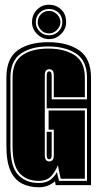

<svg xmlns="http://www.w3.org/2000/svg" viewBox="-20 -781 410 810"><path d="M143 9Q103 9 72 -7Q41 -23 24 -61Q7 -99 7 -165V-453Q7 -535 55 -569Q103 -603 183 -603Q265 -603 314.5 -568.5Q364 -534 364 -453V0H215L212 -16Q199 -5 182.5 2Q166 9 143 9ZM143 -9Q175 -9 193 -23Q211 -37 220 -55L229 -18H347V-324H177V-462Q177 -480 188 -480Q198 -480 198 -462V-362H347V-453Q347 -524 301.5 -554.5Q256 -585 183 -585Q111 -585 67.5 -554.5Q24 -524 24 -453V-165Q24 -77 57 -43Q90 -9 143 -9ZM143 -18Q92 -18 62.5 -50.5Q33 -83 33 -165V-453Q33 -520 74 -548Q115 -576 183 -576Q252 -576 295 -548Q338 -520 338 -453V-371H207V-462Q207 -478 201.5 -483.5Q196 -489 188 -489Q180 -489 174.5 -483.5Q169 -478 169 -462V-127Q169 -111 174.5 -105.5Q180 -100 188 -100Q196 -100 201.5 -105.5Q207 -111 207 -127V-234H185V-315H338V-27H236L224 -84Q216 -62 198 -40Q180 -18 143 -18ZM188 -109Q177 -109 177 -127V-225H198V-127Q198 -109 188 -109ZM187 -616Q158 -616 136.5 -637.5Q115 -659 115 -687Q115 -718 135.5 -739.5Q156 -761 187 -761Q216 -761 237.5 -741.5Q259 -722 259 -687Q259 -659 237.5 -637.5Q216 -616 187 -616ZM187 -632Q210 -632 226.5 -648.5Q243 -665 243 -687Q243 -713 226.5 -728Q210 -743 187 -743Q163 -743 147 -727Q131 -711 131 -687Q131 -665 147 -648.5Q163 -632 187 -632ZM187 -640Q166 -640 152.5 -655Q139 -670 139 -687Q139 -706 152.5 -720.5Q166 -735 187 -735Q206 -735 220.5 -720.5Q235 -706 235 -687Q235 -670 220.5 -655Q206 -640 187 -640Z"/></svg>

Font: Alumni Sans Collegiate One
Style: Regular
Weight: 400
Designer: Robert E. Leuschke
Foundry: Robert E. Leuschke
Version: Version 1.100